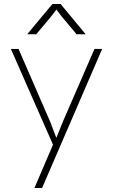

<svg xmlns="http://www.w3.org/2000/svg" viewBox="-20 -713 560 953"><path d="M189 220H151L243 5L34 -470H72L229 -109L266 -12H253L292 -109L449 -470H487ZM281 -693 405 -543H360L288 -629L253 -675H267L232 -629L160 -543H115L240 -693Z"/></svg>

Font: Kreadon
Style: Regular
Weight: 400
Designer: kohakuno
Foundry: StudioGnu
Version: Version 1.000;Glyphs 3.1.2 (3151)